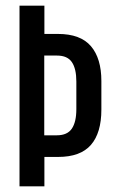

<svg xmlns="http://www.w3.org/2000/svg" viewBox="-20 -659 406 679"><path d="M100.5 -104V-180.5H181Q218 -180.5 234 -204Q250 -227.5 250 -273V-370.5Q250 -416 234.2 -439.2Q218.5 -462.5 181.5 -462.5H102V-539H185Q264.5 -539 301.5 -495.8Q338.5 -452.5 338.5 -372.5V-271.5Q338.5 -189 301.5 -146.5Q264.5 -104 185.5 -104ZM49 0V-639H137V-528L136.5 -489V-152L137 -129V0Z"/></svg>

Font: Anek Latin Condensed Medium
Style: Regular
Weight: 500
Width: 3
Designer: Yesha Goshar
Foundry: Ek Type
Version: Version 1.003